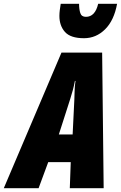

<svg xmlns="http://www.w3.org/2000/svg" viewBox="-77 -995 639 1015"><path d="M234 -284 294 -471Q302 -496 308 -518.5Q314 -541 319 -567H322Q318 -539 317.5 -515.5Q317 -492 316 -468L307 -284ZM-57 0H127L178 -138H297L292 0H471L463 -717H248ZM367 -793Q431 -793 478.5 -840Q526 -887 542 -975H442Q426 -906 377 -906Q354 -906 347.5 -926Q341 -946 341 -975H244Q241 -957 239 -941Q237 -925 237 -911Q237 -859 266.5 -826Q296 -793 367 -793Z"/></svg>

Font: Noto Sans Display Condensed Black
Style: Italic
Weight: 900
Width: 3
Italic angle: -192°
Designer: Monotype Design Team
Foundry: Monotype Imaging Inc.
Version: Version 1.900